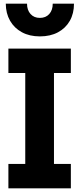

<svg xmlns="http://www.w3.org/2000/svg" viewBox="-20 -1023 430 1043"><path d="M25.6 -626.5V-758.9H364.9V-626.5H273.2V-132.5H364.9V0H25.6V-132.5H117.2V-626.5ZM381.9 -1003Q382 -949.9 359.3 -909.9Q336.5 -869.9 295 -847.6Q253.4 -825.3 196.6 -825.3Q140.3 -825.3 98.9 -847.9Q57.4 -870.4 34.6 -910.4Q11.7 -950.4 11.4 -1003H126.8Q126.8 -968.1 145.9 -946.9Q164.9 -925.8 196.6 -925.8Q228.8 -925.8 247.6 -946.9Q266.5 -968 266.5 -1003Z"/></svg>

Font: Hepta Slab ExtraLight
Style: Regular
Weight: 200
Designer: Michael LaGattuta
Foundry: Michael LaGattuta
Version: Version 1.100